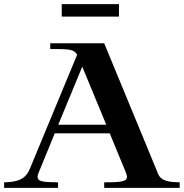

<svg xmlns="http://www.w3.org/2000/svg" viewBox="-65 -916 896 936"><path d="M515 -896V-835H236V-896ZM-45 0H218V-27C162 -29 118 -26 118 -54C118 -58 119 -64 122 -71L202 -266H470L547 -79C551 -69 554 -60 554 -54C554 -31 525 -27 443 -27V0H811V-27C769 -29 722 -29 706 -68L443 -705H180V-677C272 -677 295 -677 311 -649L80 -92C59 -41 20 -29 -45 -27ZM219 -308 336 -591 453 -308Z"/></svg>

Font: Ortica Linear
Style: Bold
Weight: 700
Designer: Benedetta Bovani
Foundry: Collletttivo
Version: Version 2.000;Glyphs 3.1.2 (3151)